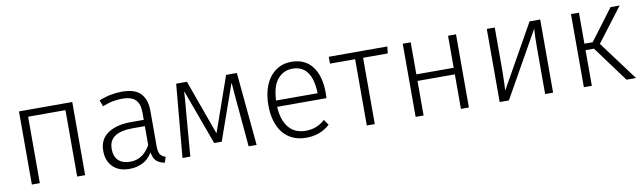

<svg xmlns="http://www.w3.org/2000/svg" viewBox="-37 -938 4504 1352"><g transform="rotate(-10 2215.0 -261.5)"><path d="M434 0V-475H167V0H110V-523H491V0Z M972 -78Q944 -31 901 -10Q858 11 807 11Q731 11 688.5 -32Q646 -75 646 -146Q646 -228 707.5 -270Q769 -312 875 -312H965V-364Q965 -426 936 -455.5Q907 -485 840 -485Q811 -485 776.5 -479Q742 -473 699 -456L683 -501Q731 -520 771 -527Q811 -534 848 -534Q941 -534 981.5 -490Q1022 -446 1022 -367V-114Q1022 -71 1034.5 -54Q1047 -37 1072 -29L1059 11Q1024 5 1002 -13.5Q980 -32 972 -77ZM965 -267H878Q793 -267 750 -238Q707 -209 707 -149Q707 -95 736.5 -66.5Q766 -38 821 -38Q870 -38 906.5 -64Q943 -90 965 -133Z M1660 0 1638 -246Q1631 -318 1627 -369Q1623 -420 1620 -459H1618L1479 -65H1425L1282 -457H1280Q1278 -422 1274.5 -380.5Q1271 -339 1268 -307L1243 0H1187L1234 -523H1311L1452 -132H1454L1591 -523H1668L1717 0Z M1906 -239Q1909 -186 1922.5 -148.5Q1936 -111 1958.5 -86Q1981 -61 2010.5 -49.5Q2040 -38 2073 -38Q2115 -38 2148 -50Q2181 -62 2214 -91L2241 -52Q2172 11 2071 11Q2017 11 1975.5 -8Q1934 -27 1905.5 -62Q1877 -97 1862 -147Q1847 -197 1847 -259Q1847 -321 1861.5 -371.5Q1876 -422 1903.5 -458Q1931 -494 1970 -514Q2009 -534 2058 -534Q2156 -534 2208 -465.5Q2260 -397 2260 -277Q2260 -268 2259.5 -257.5Q2259 -247 2258 -239ZM2058 -485Q1995 -485 1953 -437Q1911 -389 1906 -284H2203Q2201 -381 2165 -433Q2129 -485 2058 -485Z M2505 0V-474H2325V-523H2744L2738 -474H2562V0Z M3178 0V-247H2911V0H2854V-523H2911V-294H3178V-523H3235V0Z M3837 -523V0H3780V-326Q3780 -376 3781 -408.5Q3782 -441 3784 -467L3521 0H3455V-523H3512V-231Q3512 -214 3511.5 -192Q3511 -170 3510.5 -147.5Q3510 -125 3509 -105Q3508 -85 3507 -72L3761 -523Z M4405 -523 4221 -281 4430 0H4362L4174 -255H4114V0H4057V-523H4114V-301H4173L4340 -523Z"/></g></svg>

Font: Jldddboxgfspflltxgxzjzlszac
Style: Regular
Weight: 300
Designer: Carrois Corporate & Edenspiekermann
Foundry: Carrois Corporate GbR & Edenspiekermann AG
Version: Version 2.001